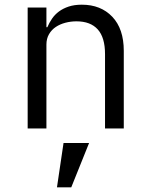

<svg xmlns="http://www.w3.org/2000/svg" viewBox="-20 -548 640 819"><path d="M98 0V-516H178V-432H182Q190 -451 202 -468.5Q214 -486 231.5 -499Q249 -512 273 -520Q297 -528 329 -528Q410 -528 459 -476.5Q508 -425 508 -331V0H428V-317Q428 -388 397 -422.5Q366 -457 306 -457Q282 -457 259 -451Q236 -445 218 -433Q200 -421 189 -402Q178 -383 178 -358V0ZM251 62H360L284 251H223Z"/></svg>

Font: IBM Plaex Mono
Style: Regular
Weight: 400
Designer: Mike Abbink, Paul van der Laan, Pieter van Rosmalen
Foundry: Bold Monday
Version: Version 2.003